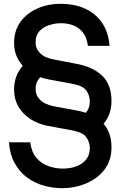

<svg xmlns="http://www.w3.org/2000/svg" viewBox="-20 -732 635 1009"><path d="M308 257Q258 257 210 243.5Q162 230 122.5 201Q83 172 57.5 126Q32 80 27 16H139Q146 69 172 98.5Q198 128 234.5 141Q271 154 310 154Q350 154 382.5 141.5Q415 129 433.5 105Q452 81 452 48Q452 15 433.5 -11Q415 -37 358 -47L234 -70Q151 -86 102.5 -137.5Q54 -189 54 -261Q54 -317 80 -359.5Q106 -402 150 -428L215 -344Q194 -332 180.5 -312.5Q167 -293 167 -264Q167 -231 191 -207Q215 -183 265 -173L380 -152Q468 -136 517 -89Q566 -42 566 44Q566 96 544 136Q522 176 485 202.5Q448 229 402 243Q356 257 308 257ZM487 -45 407 -118Q428 -132 440 -152Q452 -172 452 -198Q452 -231 433.5 -256.5Q415 -282 358 -292L234 -315Q151 -331 102.5 -383Q54 -435 54 -506Q54 -571 87.5 -617Q121 -663 176.5 -687.5Q232 -712 299 -712Q369 -712 424 -688Q479 -664 514 -615.5Q549 -567 556 -491H442Q436 -536 415 -562Q394 -588 364.5 -599Q335 -610 301 -610Q270 -610 238.5 -600Q207 -590 187 -568Q167 -546 167 -509Q167 -476 191 -452Q215 -428 265 -419L380 -397Q468 -381 517 -334Q566 -287 566 -201Q566 -150 544.5 -111Q523 -72 487 -45Z"/></svg>

Font: Host Grotesk SemiBold
Style: Regular
Weight: 600
Designer: Doukan Karapınar
Foundry: Element Type
Version: Version 1.003